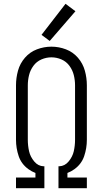

<svg xmlns="http://www.w3.org/2000/svg" viewBox="-20 -988 540 1008"><path d="M64 0V-56H166V-80Q147 -87 129 -100Q92 -127 78 -168.5Q64 -210 64 -254V-540Q64 -579 74.5 -617Q85 -655 111 -685Q137 -715 174 -729Q211 -743 250 -743Q289 -743 326 -729Q363 -715 389 -685Q415 -655 425.5 -617Q436 -579 436 -540V-254Q436 -210 422 -168.5Q408 -127 371 -100Q353 -87 334 -80V-56H436V0H287V-115H291Q320 -116 340 -140Q361 -165 367.5 -194.5Q374 -224 374 -254V-540Q374 -567 367.5 -593.5Q361 -620 344.5 -642.5Q328 -665 302.5 -676Q277 -687 250 -687Q223 -687 197.5 -676Q172 -665 155.5 -642.5Q139 -620 132.5 -593.5Q126 -567 126 -540V-254Q126 -224 132.5 -194.5Q139 -165 160 -140Q180 -116 209 -115H213V0ZM241 -773 198 -805 324 -968 376 -929Z"/></svg>

Font: Iosevka SS01 Light
Style: Regular
Weight: 300
Monospace: yes
Designer: Belleve Invis
Foundry: Belleve Invis
Version: 2.3.3; ttfautohint (v1.8.3)